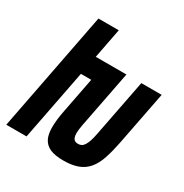

<svg xmlns="http://www.w3.org/2000/svg" viewBox="-201 -865 974 1014"><g transform="rotate(30 285.5 -358.0)"><path d="M324.2 13.2Q272 13.2 241.9 -0.2Q211.9 -13.7 197.8 -42Q185.1 -67.9 185.1 -110.4Q185.1 -132.8 188.2 -159.7Q191.4 -186.5 197.8 -218.3L238.8 -429.7H175.8L92.3 0H-31.2L109.9 -729H233.9L198.7 -546.9H385.7L317.9 -197.8Q314.9 -182.1 313.5 -170.2Q312 -158.2 312 -147.9Q312 -132.3 315.4 -122.6Q319.3 -111.3 327.1 -106.4Q335 -101.6 346.7 -101.6Q358.4 -101.6 367.4 -106.4Q376.5 -111.3 383.8 -122.6Q391.1 -133.8 397.2 -151.9Q403.3 -169.9 408.7 -197.8L476.6 -546.9H600.6L536.6 -218.3Q525.9 -163.6 511 -117.7Q496.1 -71.8 471.2 -42Q446.3 -12.7 410.4 0.2Q374.5 13.2 324.2 13.2Z"/></g></svg>

Font: Hack
Style: Bold Italic
Weight: 700
Italic angle: -11°
Monospace: yes
Designer: Christopher Simpkins
Foundry: Christopher Simpkins
Version: Version 2.017; ttfautohint (v1.4.1) -l 4 -r 80 -G 350 -x 0 -